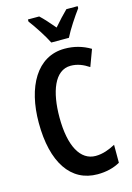

<svg xmlns="http://www.w3.org/2000/svg" viewBox="-139 -1006 747 1085"><g transform="rotate(-15 234.5 -463.5)"><path d="M232 -777H335C356 -820 400 -886 429 -925V-937H363C335 -909 315 -888 283 -851C255 -884 227 -916 204 -937H138V-925C169 -884 212 -818 232 -777ZM303 -622C342 -622 376 -608 409 -586L445 -683C398 -711 349 -724 295 -724C132 -724 46 -566 46 -357C46 -124 137 10 293 10C344 10 388 -1 425 -22V-127C389 -108 351 -93 309 -93C220 -93 167 -188 167 -356C167 -505 209 -622 303 -622Z"/></g></svg>

Font: Noto Sans Myanmar ExtraCondensed SemiBold
Style: Regular
Weight: 600
Width: 2
Designer: Monotype Design Team
Foundry: Monotype Imaging Inc.
Version: Version 2.107